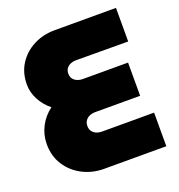

<svg xmlns="http://www.w3.org/2000/svg" viewBox="-127 -806 851 913"><g transform="rotate(-20 298.0 -350.0)"><path d="M246 0Q186 0 136.5 -26Q87 -52 58 -97.5Q29 -143 29 -203Q29 -250 50.5 -291.5Q72 -333 110 -361Q77 -387 57 -424.5Q37 -462 37 -502Q37 -561 65.5 -605.5Q94 -650 142.5 -675Q191 -700 249 -700H560V-530L297 -531Q281 -531 268 -525.5Q255 -520 247.5 -509.5Q240 -499 240 -483Q240 -468 247.5 -457.5Q255 -447 268 -441.5Q281 -436 297 -436H525V-268H298Q281 -268 268 -262Q255 -256 247.5 -245Q240 -234 240 -218Q240 -203 247.5 -192Q255 -181 268 -175.5Q281 -170 298 -170H560V0Z"/></g></svg>

Font: MuseoModerno Thin Black
Style: Regular
Weight: 900
Version: Version 1.002